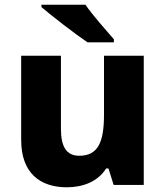

<svg xmlns="http://www.w3.org/2000/svg" viewBox="-20 -852 703 816"><path d="M343 -832H156V-822C199 -785 300 -707 352 -672H464V-685C432 -722 374 -787 343 -832ZM591 -615H422V-365C422 -252 399 -190 317 -190C262 -190 239 -229 239 -304V-615H70V-257C70 -116 151 -56 264 -56C332 -56 396 -80 431 -136H441L463 -66H591Z"/></svg>

Font: Noto Sans Malayalam UI ExtraBold
Style: Regular
Weight: 800
Designer: Jelle Bosma - Monotype Design Team
Foundry: Monotype Imaging Inc.
Version: Version 2.104